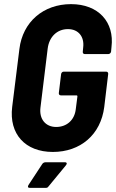

<svg xmlns="http://www.w3.org/2000/svg" viewBox="-20 -728 562 930"><path d="M236 8C369 8 468 -75 485 -210L504 -369C505 -376 501 -381 494 -381H289C282 -381 277 -376 276 -369L265 -278C264 -271 268 -266 275 -266H351C354 -266 355 -264 355 -261L347 -199C341 -146 303 -113 252 -113C201 -113 169 -151 176 -207L211 -493C218 -549 256 -587 309 -587C361 -587 389 -549 383 -499L381 -478C380 -471 384 -466 391 -466H504C511 -466 517 -471 518 -478L520 -500C535 -621 457 -708 324 -708C190 -708 90 -622 74 -491L39 -210C23 -79 102 8 236 8ZM124 182H201C207 182 211 181 215 175L299 73C306 65 304 58 295 58H200C195 58 188 61 185 66L118 168C113 176 115 182 124 182Z"/></svg>

Font: Barlow Semi Condensed
Style: Bold Italic
Weight: 700
Width: 4
Italic angle: -7°
Designer: Jeremy Tribby
Foundry: Tribby Type
Version: Version 1.422;hotconv 1.0.109;makeotfexe 2.5.65596